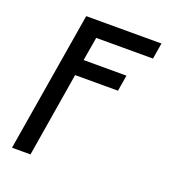

<svg xmlns="http://www.w3.org/2000/svg" viewBox="-133 -626 866 947"><g transform="rotate(20 300.0 -152.5)"><path d="M36 215 158 -520H553L539 -436H241L220 -312H445L431 -228H206L133 215Z"/></g></svg>

Font: Iosevka Aile Medium
Style: Italic
Weight: 500
Italic angle: -9°
Designer: Belleve Invis
Foundry: Belleve Invis
Version: Version 31.1.0; ttfautohint (v1.8.4)